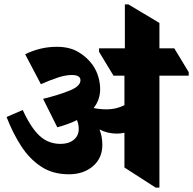

<svg xmlns="http://www.w3.org/2000/svg" viewBox="-20 -848 883 878"><path d="M295 -51Q222 -51 169 -85.5Q116 -120 77.5 -179Q39 -238 10 -313L84 -345Q121 -264 161 -227Q201 -190 257 -190Q294 -190 317 -208.5Q340 -227 340 -258Q340 -280 332 -299Q295 -280 242 -266L177 -396Q250 -414 299 -434Q348 -454 348 -481Q348 -505 308 -505Q279 -505 242 -492.5Q205 -480 167 -463L95 -600Q130 -617 166 -625.5Q202 -634 240 -634Q299 -634 339.5 -609.5Q380 -585 405 -549Q422 -524 430 -495.5Q438 -467 438 -441Q438 -391 408 -354Q437 -348 466 -348Q492 -348 512.5 -353.5Q533 -359 549 -367V-502H499L433 -611V-627H777L843 -518V-502H709V10H692L549 -82V-241Q532 -237 514 -237Q472 -237 435 -256Q448 -224 448 -185Q448 -125 405 -88Q362 -51 295 -51ZM567 -828 709 -743V-613H551V-828Z"/></svg>

Font: Noto Serif Devanagari Black
Style: Regular
Weight: 900
Designer: Universal Thirst, Indian Type Foundry and the Monotype Design Team
Foundry: Monotype Imaging Inc.
Version: Version 2.004; ttfautohint (v1.8.4.7-5d5b)